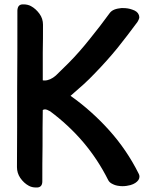

<svg xmlns="http://www.w3.org/2000/svg" viewBox="-20 -832 653 857"><path d="M70.3 -38.1C81.1 -22.5 93.8 -10.7 108.4 -2.9C117.2 2 127.9 4.9 140.6 4.9H146.5C161.1 3.9 168.9 -4.9 168.9 -22.5C168.9 -75.2 168.9 -127.9 169.9 -181.6C169.9 -235.4 169.9 -288.1 170.9 -340.8C173.8 -342.8 176.8 -343.8 180.7 -343.8C186.5 -343.8 194.3 -340.8 204.1 -335C257.8 -294.9 307.6 -249 351.6 -197.3C395.5 -145.5 432.6 -88.9 462.9 -28.3C466.8 -20.5 473.6 -14.6 482.4 -10.7C491.2 -5.9 502 -2.9 512.7 -2C517.6 -1 522.5 -1 527.3 -1C539.1 -1 550.8 -2.9 562.5 -5.9C579.1 -10.7 590.8 -18.6 597.7 -28.3C600.6 -33.2 602.5 -38.1 602.5 -43C602.5 -47.9 601.6 -52.7 598.6 -57.6C563.5 -127.9 519.5 -192.4 467.8 -250C416 -307.6 358.4 -359.4 294.9 -404.3C313.5 -420.9 333 -437.5 351.6 -454.1C370.1 -470.7 387.7 -488.3 405.3 -506.8C439.5 -542 472.7 -579.1 503.9 -617.2C534.2 -655.3 564.5 -694.3 593.8 -734.4C597.7 -741.2 600.6 -747.1 601.6 -752V-755.9C601.6 -759.8 600.6 -762.7 599.6 -765.6C595.7 -776.4 585.9 -784.2 570.3 -789.1C557.6 -793.9 543.9 -795.9 529.3 -795.9H521.5C510.7 -794.9 500 -793 490.2 -789.1C480.5 -785.2 473.6 -779.3 468.8 -772.5C440.4 -733.4 411.1 -695.3 380.9 -658.2C350.6 -620.1 319.3 -584 285.2 -549.8C266.6 -531.2 248 -512.7 229.5 -495.1C212.9 -480.5 195.3 -472.7 178.7 -472.7C175.8 -472.7 173.8 -472.7 170.9 -473.6V-597.7C171.9 -639.6 171.9 -680.7 171.9 -721.7C171.9 -739.3 167 -755.9 156.2 -770.5C145.5 -785.2 132.8 -796.9 118.2 -804.7C109.4 -809.6 97.7 -812.5 85 -812.5H80.1C65.4 -811.5 58.6 -802.7 57.6 -785.2C57.6 -668.9 57.6 -551.8 56.6 -435.5C56.6 -319.3 56.6 -202.1 55.7 -85.9C55.7 -69.3 60.5 -52.7 70.3 -38.1Z"/></svg>

Font: ChillSide Comic
Style: Regular
Weight: 400
Designer: Koroletov, Abay Emes
Version: Version 1.000